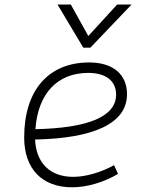

<svg xmlns="http://www.w3.org/2000/svg" viewBox="-20 -796 626 826"><path d="M294.9 -35.2C195.3 -35.2 135.3 -94.7 130.9 -195.8C379.9 -200.7 526.4 -263.2 526.4 -390.6C526.4 -476.6 465.8 -527.3 363.8 -527.3C188 -527.3 84 -407.2 84 -204.6C84 -69.8 160.6 9.8 290.5 9.8C354 9.8 426.8 -11.7 487.8 -47.9L470.7 -85.4C413.1 -53.7 348.6 -35.2 294.9 -35.2ZM132.3 -240.2C143.1 -393.1 226.6 -482.4 359.9 -482.4C436 -482.4 479.5 -447.3 479.5 -389.2C479.5 -293 356.4 -245.1 132.3 -240.2ZM338.4 -590.8H368.7L545.9 -776.4H483.9L359.9 -641.1L284.7 -776.4H227.5Z"/></svg>

Font: Cascadia Code PL ExtraLight
Style: Italic
Weight: 200
Italic angle: -10°
Monospace: yes
Designer: Aaron Bell
Foundry: Saja Typeworks
Version: Version 2404.023